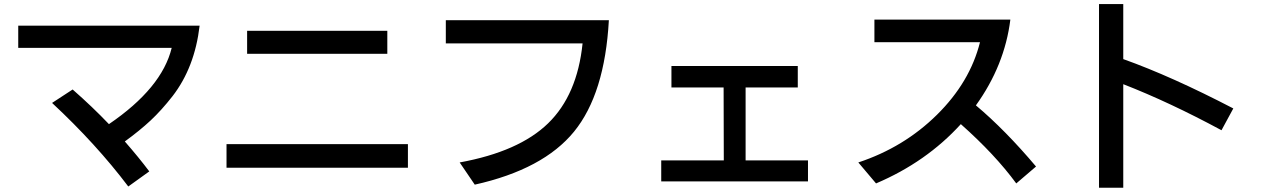

<svg xmlns="http://www.w3.org/2000/svg" viewBox="-20 -835 6040 920"><path d="M67.4 -605.5V-711.9H936.5Q913.1 -511.7 806.6 -374Q753.9 -306.6 701.7 -257.8Q649.4 -209 578.1 -157.2Q645.5 -80.1 695.3 -13.7L594.7 58.6Q440.4 -145.5 229.5 -341.8L328.1 -406.2Q423.8 -322.3 502 -240.2Q755.9 -413.1 802.7 -605.5Z M1065.4 -31.2V-144.5H1934.6V-31.2ZM1164.1 -577.1V-687.5H1835.9V-577.1Z M2116.2 -627V-738.3H2897.5Q2877.9 -384.8 2730.5 -204.1Q2583 -23.4 2254.9 49.8L2182.6 -56.6Q2466.8 -108.4 2606.4 -244.1Q2746.1 -379.9 2771.5 -627Z M3148.4 34.2V-66.4H3448.2L3447.3 -416H3197.3V-518.6H3802.7V-416H3552.7V-66.4H3851.6V34.2Z M4092.8 -56.6Q4311.5 -128.9 4469.7 -285.2Q4627.9 -441.4 4675.8 -632.8H4169.9V-741.2H4821.3Q4793.9 -521.5 4656.2 -330.1Q4795.9 -212.9 4944.3 -37.1L4849.6 43.9Q4748 -94.7 4584 -240.2Q4418.9 -58.6 4177.7 43.9Z M5246.1 64.5V-815.4H5362.3V-551.8Q5592.8 -469.7 5889.6 -315.4L5833 -210.9Q5583 -345.7 5362.3 -431.6V64.5Z"/></svg>

Font: GenEi M Gothic v2 Medium
Style: Regular
Weight: 500
Version: Version 2.0